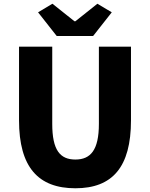

<svg xmlns="http://www.w3.org/2000/svg" viewBox="-20 -995 803 1029"><path d="M384 14C582 14 682 -99 682 -350V-745H510V-331C510 -190 465 -140 384 -140C302 -140 260 -190 260 -331V-745H82V-350C82 -99 185 14 384 14ZM284 -802H479L579 -929L502 -975L384 -881H379L261 -975L184 -929Z"/></svg>

Font: Source Han Sans HK Heavy
Style: Regular
Weight: 900
Designer: Ryoko NISHIZUKA 西塚涼子 (kana, bopomofo & ideographs); Paul D. Hunt (Latin, Greek & Cyrillic); Sandoll Communications 산돌커뮤니
Foundry: Adobe
Version: Version 2.000;hotconv 1.0.107;makeotfexe 2.5.65593